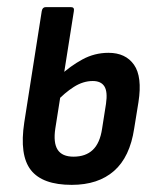

<svg xmlns="http://www.w3.org/2000/svg" viewBox="-20 -510 440 538"><path d="M181 8Q99 8 66.5 -33.5Q34 -75 48 -167L97 -479Q99 -490 108 -490H179Q189 -490 187 -479L135 -150Q129 -110 141.5 -90.5Q154 -71 186 -71Q220 -71 240 -90Q260 -109 266 -149L277 -219Q282 -253 272.5 -268Q263 -283 240 -283Q213 -283 187 -266.5Q161 -250 137 -224L148 -298Q177 -325 211 -343.5Q245 -362 284 -362Q332 -362 355.5 -328.5Q379 -295 368 -224L356 -150Q344 -70 299.5 -31Q255 8 181 8Z"/></svg>

Font: Sofia Sans Condensed SemiBold
Style: Italic
Weight: 600
Italic angle: -9°
Version: Version 4.100